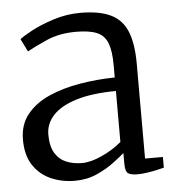

<svg xmlns="http://www.w3.org/2000/svg" viewBox="-46 -609 613 664"><g transform="rotate(-5 260.5 -277.5)"><path d="M188 11Q143.5 11 105.5 -5.5Q67.5 -22 44.2 -56.8Q21 -91.5 21 -146Q21 -198.5 49.8 -234Q78.5 -269.5 126.8 -290.8Q175 -312 234.5 -322Q294 -332 356 -333V-375Q356 -424.5 345.5 -452Q335 -479.5 309 -490.8Q283 -502 236 -502Q177.5 -502 133.2 -482.2Q89 -462.5 65 -449L43 -493Q52 -501.5 84.5 -519Q117 -536.5 162.5 -551.2Q208 -566 256 -566Q322.5 -566 362 -547Q401.5 -528 418.8 -485.5Q436 -443 436 -373V-44.5H498V-7.5Q487 -4.5 471 -1Q455 2.5 437.5 5Q420 7.5 405 7.5Q383.5 7.5 373.2 1Q363 -5.5 363 -34.5V-70Q350.5 -59 325.2 -39.8Q300 -20.5 265 -4.8Q230 11 188 11ZM218 -48Q248 -48 287 -65.8Q326 -83.5 356 -109V-286Q273 -285.5 218.5 -268.8Q164 -252 137 -223Q110 -194 110 -156Q110 -116 124.2 -92.2Q138.5 -68.5 163 -58.2Q187.5 -48 218 -48Z"/></g></svg>

Font: Merriweather Light 18pt Light
Style: Regular
Weight: 300
Version: Version 2.100